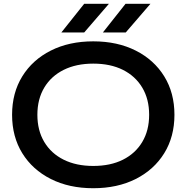

<svg xmlns="http://www.w3.org/2000/svg" viewBox="-20 -983 988 1017"><path d="M474 14Q346 14 249 -35Q152 -84 98 -171.5Q44 -259 44 -375Q44 -491 98 -578.5Q152 -666 249 -715Q346 -764 474 -764Q602 -764 699 -715Q796 -666 850 -578.5Q904 -491 904 -375Q904 -259 850 -171.5Q796 -84 699 -35Q602 14 474 14ZM474 -104Q565 -104 631 -137Q697 -170 733.5 -231Q770 -292 770 -375Q770 -458 733.5 -519Q697 -580 631 -613Q565 -646 474 -646Q384 -646 317.5 -613Q251 -580 214.5 -519Q178 -458 178 -375Q178 -292 214.5 -231Q251 -170 317.5 -137Q384 -104 474 -104ZM426 -963H557L426 -811H305ZM645 -963H777L646 -811H525Z"/></svg>

Font: Bounded
Style: Regular
Weight: 400
Designer: Vlad Churkin
Version: Version 1.0